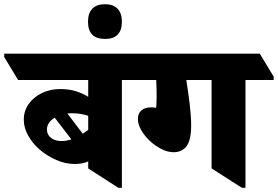

<svg xmlns="http://www.w3.org/2000/svg" viewBox="-94 -882 1320 912"><path d="M262 -103Q217 -103 173.5 -122Q130 -141 95 -171Q61 -200 40 -237.5Q19 -275 19 -313Q19 -356 42.5 -388.5Q66 -421 105 -440Q144 -459 192 -459Q234 -459 267 -448.5Q300 -438 325 -422V-502H-8L-74 -611V-627H553L619 -518V-502H485V10H468L325 -82V-115Q296 -103 262 -103ZM248 -344Q237 -344 226 -343L299 -247Q311 -255 325 -265V-332Q310 -337 291 -340.5Q272 -344 248 -344ZM129 -267Q129 -242 148.5 -227Q168 -212 198 -212Q221 -212 245 -220L166 -323Q149 -313 139 -298.5Q129 -284 129 -267Z M405 -697Q324 -697 324 -779Q324 -819 344.5 -840.5Q365 -862 405 -862Q444 -862 464.5 -840.5Q485 -819 485 -779Q485 -697 405 -697Z M731 -159Q703 -159 673 -174Q643 -189 617.5 -213Q592 -237 576.5 -264.5Q561 -292 561 -316Q561 -343 577.5 -357.5Q594 -372 623 -372Q635 -372 647 -370Q650 -382 650 -424Q650 -465 648 -502H537L471 -611V-627H1140L1206 -518V-502H1072V10H1055L911 -82V-502H791Q800 -446 807 -387.5Q814 -329 814 -287Q814 -217 792.5 -188Q771 -159 731 -159Z"/></svg>

Font: Noto Serif Devanagari Black
Style: Regular
Weight: 900
Designer: Universal Thirst, Indian Type Foundry and the Monotype Design Team
Foundry: Monotype Imaging Inc.
Version: Version 2.004; ttfautohint (v1.8.4.7-5d5b)